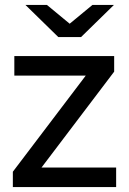

<svg xmlns="http://www.w3.org/2000/svg" viewBox="-20 -757 522 777"><path d="M450 -79H148L442 -467V-530H38V-451H327L32 -62V0H450ZM441 -737H354L262 -661L170 -737H83L216 -607H308Z"/></svg>

Font: Rookery
Style: Regular
Weight: 400
Designer: Ryan Kimball / Julieta Ulanovsky
Foundry: Motorola Mobility LLC.
Version: Version 1.0